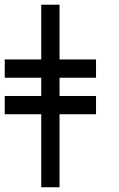

<svg xmlns="http://www.w3.org/2000/svg" viewBox="-20 -789 502 809"><path d="M153.8 -769.2H230.8V-538.5H384.6V-461.5H230.8V-384.6H384.6V-307.7H230.8V0H153.8V-307.7H0V-384.6H153.8V-461.5H0V-538.5H153.8Z"/></svg>

Font: Mintsoda - Lime Green 13x16
Style: Regular
Weight: 400
Designer: Mintsoda-15
Version: Version 1.0